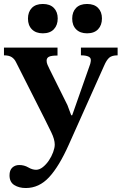

<svg xmlns="http://www.w3.org/2000/svg" viewBox="-41 -713 613 968"><path d="M89 235Q55 235 31 220Q7 205 7 171Q7 145 21 132Q35 119 56 119Q81 119 101.5 131Q122 143 141 143Q158 143 175 129.5Q192 116 205.5 96Q219 76 227 54Q235 32 235 16Q235 -10 217.5 -46Q200 -82 183 -116L40 -399Q32 -416 18 -425Q4 -434 -21 -434V-473H249V-433Q218 -433 206 -427Q194 -421 194 -407Q194 -397 198.5 -386.5Q203 -376 209 -364L299 -183L318 -132H323L414 -391Q417 -403 417 -410Q417 -423 403.5 -428.5Q390 -434 367 -434V-473H552V-434Q523 -434 509.5 -422Q496 -410 484 -382L306 16Q257 126 206.5 180.5Q156 235 89 235ZM175 -545Q140 -545 120 -565Q100 -585 100 -619Q100 -653 119.5 -673Q139 -693 175 -693Q211 -693 230.5 -673Q250 -653 250 -620Q250 -586 230.5 -565.5Q211 -545 175 -545ZM398 -545Q363 -545 343 -565Q323 -585 323 -619Q323 -653 342.5 -673Q362 -693 398 -693Q434 -693 453.5 -673Q473 -653 473 -620Q473 -586 453.5 -565.5Q434 -545 398 -545Z"/></svg>

Font: STIX Two Text
Style: Bold
Weight: 700
Designer: Ross Mills, John Hudson & Paul Hanslow, Tiro Typeworks Ltd; with prior portions MicroPress Inc., and Coen Hoffman.
Foundry: Tiro Typeworks Ltd
Version: Version 2.13 b171